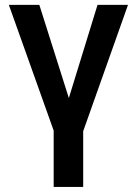

<svg xmlns="http://www.w3.org/2000/svg" viewBox="-20 -548 547 772"><path d="M15.6 0ZM256.8 -153.8 372.1 -528.3H494.6L314.5 -20.5V203.6H195.8V-22.9L15.6 -528.3H138.2Z"/></svg>

Font: Roboto-o Medium
Style: Regular
Weight: 500
Designer: Google
Version: Version 2.134; 2016; ttfautohint (v1.6)